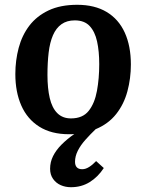

<svg xmlns="http://www.w3.org/2000/svg" viewBox="-20 -545 610 801"><path d="M276 236Q253 236 233.5 227.5Q214 219 201.5 201.5Q189 184 189 159Q189 131 201.5 106Q214 81 237 58Q260 35 290 14Q284 15 279 15Q274 15 268 15Q194 15 144 -16.5Q94 -48 69 -104.5Q44 -161 44 -236Q44 -293 58 -345.5Q72 -398 102.5 -438Q133 -478 182.5 -501.5Q232 -525 302 -525Q375 -525 425 -495Q475 -465 500.5 -409Q526 -353 526 -276Q526 -218 511.5 -164Q497 -110 464.5 -69Q432 -28 379 -6Q357 15 336.5 38Q316 61 304.5 84Q293 107 293 130Q293 145 300.5 153Q308 161 323 161Q337 161 352 151.5Q367 142 381 127L413 156Q389 193 354.5 214.5Q320 236 276 236ZM276 -51Q325 -51 350 -82.5Q375 -114 384.5 -166Q394 -218 394 -277Q394 -331 385 -372Q376 -413 354 -436.5Q332 -460 292 -460Q259 -460 236.5 -444Q214 -428 201 -398Q188 -368 183 -326Q178 -284 178 -232Q178 -177 187.5 -136Q197 -95 219 -73Q241 -51 276 -51Z"/></svg>

Font: Literata 18pt SemiBold
Style: Italic
Weight: 600
Italic angle: -2°
Designer: Latin by Veronika Burian and Jose Scaglione. Greek by Irene Vlachou. Cyrillic by Vera Evstafieva
Foundry: TypeTogether
Version: Version 3.103;gftools[0.9.29]